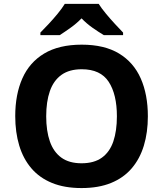

<svg xmlns="http://www.w3.org/2000/svg" viewBox="-20 -954 836 984"><path d="M737.8 -357.9Q737.8 -275.4 717.3 -207.8Q696.8 -140.1 655 -91.3Q613.3 -42.5 549.3 -16.4Q485.4 9.8 397.9 9.8Q310.5 9.8 246.6 -16.4Q182.6 -42.5 140.9 -91.3Q99.1 -140.1 78.6 -208Q58.1 -275.9 58.1 -358.9Q58.1 -469.7 94.5 -552Q130.9 -634.3 206.5 -679.7Q282.2 -725.1 398.9 -725.1Q515.1 -725.1 590.1 -679.7Q665 -634.3 701.4 -551.8Q737.8 -469.2 737.8 -357.9ZM216.8 -357.9Q216.8 -283.2 235.6 -229.2Q254.4 -175.3 294.4 -146.2Q334.5 -117.2 397.9 -117.2Q462.4 -117.2 502.4 -146.2Q542.5 -175.3 560.8 -229.2Q579.1 -283.2 579.1 -357.9Q579.1 -470.2 537.1 -534.7Q495.1 -599.1 398.9 -599.1Q335 -599.1 294.7 -570.1Q254.4 -541 235.6 -487.1Q216.8 -433.1 216.8 -357.9ZM485.8 -934.1Q500 -911.6 522.7 -884.3Q545.4 -856.9 569.3 -831.1Q593.3 -805.2 610.8 -787.1V-773.9H512.2Q485.8 -789.6 454.8 -811.3Q423.8 -833 397.9 -859.9Q371.6 -833 341.8 -811.8Q312 -790.5 286.1 -773.9H187V-787.1Q205.6 -805.7 229.5 -831.3Q253.4 -856.9 275.9 -884.3Q298.3 -911.6 312 -934.1Z"/></svg>

Font: Wonky
Style: Regular
Weight: 400
Designer: Monotype Design Team
Foundry: Monotype Imaging Inc.
Version: Version 3.000